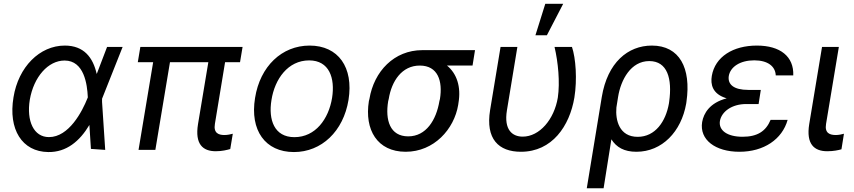

<svg xmlns="http://www.w3.org/2000/svg" viewBox="-20 -794 4525 1017"><path d="M235.8 11.4C331.7 12.8 402 -45.8 453.5 -132.1L461.6 -5.3L537.3 0L520.6 -253.9V-271L629.6 -545.5H547.2L494.3 -407L492.2 -402.3C472.7 -489.3 424.7 -552.6 323.2 -552.6C190 -552.6 77.4 -439.3 51.5 -278.8C23.1 -109.4 96.2 9.9 235.8 11.4ZM137.8 -265.6C158.7 -387.1 235.1 -473.4 322.1 -473.4C426.1 -473.4 442.1 -345.9 445 -280.9L445.3 -278.8L443.5 -274.1C415.5 -203.5 345.2 -67.8 239.3 -67.8C158.7 -67.8 119.7 -152.7 137.8 -265.6Z M1264.9 -545.5H723.4L709.9 -464.5H791.2L713.8 0H802.9L880.3 -464.5H1083.5L1028.8 -136.4C1011.7 -30.5 1054 7.1 1122.9 7.1C1157.3 7.1 1183.2 0 1199.6 -4.6L1213.1 -85.6C1202.8 -82.7 1184.7 -78.8 1169 -78.8C1139.9 -78.8 1109.7 -87.4 1118.3 -137.8L1172.2 -464.5H1251.4Z M1536.9 11.4C1683.2 11.4 1798.7 -98.4 1826 -264.6C1853.7 -437.5 1771.7 -552.6 1620 -552.6C1473 -552.6 1357.6 -442.8 1331 -275.2C1302.9 -103.7 1384.9 11.4 1536.9 11.4ZM1418 -264.6C1435.4 -375.4 1505.3 -474.1 1617.5 -474.1C1723.7 -474.1 1755.7 -381 1739 -275.6C1720.9 -164.1 1651.3 -67.5 1539.4 -67.5C1432.9 -67.5 1400.6 -159.1 1418 -264.6Z M1936.8 -269.9 1933.9 -258.5C1909.8 -106.5 1978.3 9.9 2128.9 9.9C2278.8 9.9 2385.7 -109.7 2407 -238.6L2408.4 -248.6C2423.3 -334.9 2399.1 -404.8 2347.7 -446.7H2483L2496.1 -528.4H2217C2067.8 -528.4 1960.9 -416.2 1936.8 -269.9ZM2036.2 -258.5 2039.1 -269.9C2054.3 -364.7 2108.7 -446.7 2203.5 -446.7C2299.7 -446.7 2325.6 -364.7 2310.4 -269.9L2307.5 -258.5C2290.8 -158 2236.9 -71.7 2142.4 -71.7C2045.5 -71.7 2019.5 -158 2036.2 -258.5Z M2631.4 -545.5 2576 -210.9C2551.1 -57.9 2621.1 9.9 2739.3 9.9C2904.8 9.9 2997.2 -126.8 3022.4 -277C3038 -372.9 3029.8 -485.8 3009.6 -545.5H2917.3C2936.4 -464.5 2946.7 -358.3 2934.7 -277C2915.5 -161.9 2838.4 -70.3 2748.6 -70.3C2694.2 -70.3 2648.1 -105.8 2665.1 -209.5L2720.5 -545.5ZM2816.1 -607.2H2876.8L2963.1 -773.8H2868.3Z M3167.6 -280.5 3088.1 203.1H3177.2L3218.4 -56.1C3245 -13.8 3285.9 9.9 3350.9 9.9C3486.9 9.9 3588.8 -96.6 3614.7 -245.4L3616.1 -255.3C3641.7 -433.9 3579.2 -552.6 3432.9 -552.6C3305.8 -552.6 3197.8 -462.7 3167.6 -280.5ZM3245 -224.8 3253.9 -280.5C3268.5 -372.2 3322.1 -470.5 3419 -470.5C3515.3 -470.5 3541.5 -377.5 3524.5 -255.3L3523.1 -245.4C3506.4 -150.9 3451.3 -69.2 3357.6 -69.2C3260.3 -69.2 3239 -157.3 3245 -224.8Z M4009.9 -317.8H3943.5C3866.1 -317.8 3833.8 -346.9 3840.2 -391.3C3848.7 -440.7 3901.3 -474.4 3975.1 -474.4C4046.2 -474.4 4087 -443.2 4089.1 -394.5H4181.8C4185.7 -494.3 4113.3 -552.6 3989 -552.6C3862.9 -552.6 3767.8 -493.3 3750.4 -392.4C3742.9 -347.7 3752.5 -295.8 3829.2 -273.1C3739 -249.6 3707.4 -193.9 3699.2 -147.7C3683.9 -53.6 3769.2 9.9 3896.7 9.9C4025.9 9.9 4123.2 -56.1 4152 -159.1H4061.8C4036.6 -98.7 3991.8 -69.6 3913 -69.6C3832.4 -69.6 3785.5 -103.3 3793.3 -153.1C3802.2 -203.5 3857.6 -242.9 3931.8 -242.9H3998.2Z M4334.2 -545.5 4266.3 -136.4C4249.3 -30.5 4292.6 7.1 4361.9 7.1C4395.6 7.1 4420.5 1.4 4437.1 -3.2L4450.3 -85.6C4441.4 -82.7 4421.9 -78.8 4407.7 -78.8C4377.1 -78.8 4346.9 -87.4 4355.5 -137.8L4423.3 -545.5Z"/></svg>

Font: Margiela Sans Text
Style: Italic
Weight: 400
Italic angle: -9.39999°
Designer: Stefan Endress, Andreas Faust
Version: Version 1.100;FEAKit 1.0